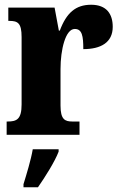

<svg xmlns="http://www.w3.org/2000/svg" viewBox="-20 -568 508 809"><path d="M8 0H315V-56H285C254 -56 235 -64 235 -123V-277C235 -359 256 -446 295 -446C326 -446 331 -416 331 -361C405 -361 455 -389 455 -455C455 -509 429 -548 364 -548C299 -548 260 -514 232 -439H228L210 -536H15V-480H19C55 -480 71 -471 71 -412V-128C71 -65 50 -56 12 -56H8ZM79 208V221H140C170 178 211 113 227 71V61H118C111 104 91 169 79 208Z"/></svg>

Font: Noto Serif Myanmar ExtraCondensed Black
Style: Regular
Weight: 900
Width: 2
Designer: Ben Mitchell and the Monotype Design Team
Foundry: Monotype Imaging Inc.
Version: Version 2.106